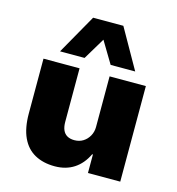

<svg xmlns="http://www.w3.org/2000/svg" viewBox="-115 -872 904 982"><g transform="rotate(15 337.5 -381.5)"><path d="M263 11Q202 11 157.5 -13.5Q113 -38 89.5 -88.5Q66 -139 66 -216V-506H257V-223Q257 -197 264.5 -179.5Q272 -162 287.5 -153Q303 -144 326 -144Q352 -144 372 -156.5Q392 -169 404 -190.5Q416 -212 416 -238V-506H608V0H437V-98H433Q408 -45 365 -17Q322 11 263 11ZM138 -564 257 -774H417L536 -564H406L337 -679L268 -564Z"/></g></svg>

Font: Nunito Sans 7pt Black
Style: Regular
Weight: 900
Designer: Vernon Adams
Foundry: Vernon Adams
Version: Version 3.101;gftools[0.9.27]